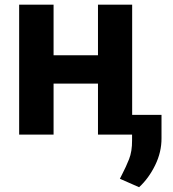

<svg xmlns="http://www.w3.org/2000/svg" viewBox="-20 -565 728 806"><path d="M204.9 -545.5V-333.1H391.3V-545.5H534.8V0H391.3V-214.1H204.9V0H60.4V-545.5ZM658 -82.7V14.9Q658.4 73.2 631.4 128.4Q604.4 183.6 563.9 220.9L483.3 185.4Q485.8 180.4 488.3 175.4Q490.8 170.5 493.3 165.5Q508.5 136.4 521.7 103.5Q534.8 70.7 534.4 23.8V-82.7Z"/></svg>

Font: Inter UI
Style: Bold
Weight: 700
Designer: Rasmus Andersson
Foundry: rsms
Version: 3.2;8d6f07862